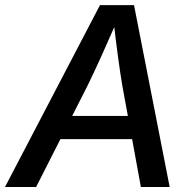

<svg xmlns="http://www.w3.org/2000/svg" viewBox="-42 -748 767 768"><path d="M-22 0 357.9 -727.5H494.1L636.7 0H521.5L447.3 -405.3Q439.5 -451.2 430.2 -519.3Q420.9 -587.4 410.2 -681.2H433.6Q394 -590.8 363.3 -522.9Q332.5 -455.1 308.1 -405.3L102.5 0ZM150.9 -191.4 166 -284.2H542.5L527.3 -191.4Z"/></svg>

Font: Inter 16pt Medium
Style: Italic
Weight: 500
Italic angle: -9.3988°
Version: Version 4.001;git-66647c0bb